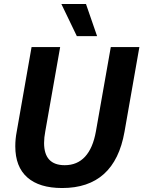

<svg xmlns="http://www.w3.org/2000/svg" viewBox="-20 -937 722 967"><path d="M57 -200Q57 -237 64 -273L139 -700H283L208 -275Q202 -244 202 -217Q202 -105 306 -105Q369 -105 408.5 -148Q448 -191 463 -275L538 -700H682L607 -273Q557 10 293 10Q178 10 117.5 -43.5Q57 -97 57 -200ZM289 -917H413L469 -755H367Z"/></svg>

Font: Sarabun
Style: Bold Italic
Weight: 700
Italic angle: -10°
Designer: Suppakit Chalermlarp | Katatrad Co.,Ltd.
Foundry: Cadson Demak Co.,Ltd.
Version: Version 1.000; ttfautohint (v1.6)